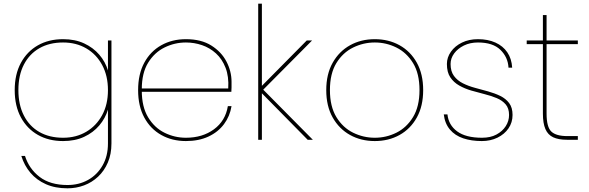

<svg xmlns="http://www.w3.org/2000/svg" viewBox="-20 -760 3202 1044"><path d="M323 -547Q388 -547 437.5 -524Q487 -501 520 -462.5Q553 -424 567 -377V-540H586V20Q586 78 566.5 123.5Q547 169 513.5 200.5Q480 232 437 248Q394 264 347 264Q280 264 229.5 241.5Q179 219 145.5 179.5Q112 140 96 88H116Q138 158 195.5 202Q253 246 347 246Q409 246 458.5 218.5Q508 191 537.5 140Q567 89 567 20V-164Q553 -117 520 -78Q487 -39 437.5 -16Q388 7 323 7Q245 7 186 -26.5Q127 -60 93.5 -122Q60 -184 60 -270Q60 -356 93.5 -418Q127 -480 186 -513.5Q245 -547 323 -547ZM567 -270Q567 -348 535.5 -406.5Q504 -465 449 -497Q394 -529 323 -529Q249 -529 194.5 -498Q140 -467 110 -409Q80 -351 80 -270Q80 -190 110 -131.5Q140 -73 194.5 -42Q249 -11 323 -11Q394 -11 449 -43.5Q504 -76 535.5 -134Q567 -192 567 -270Z M741 -261V-279H1221Q1225 -344 1206.5 -391.5Q1188 -439 1154.5 -469.5Q1121 -500 1078.5 -514.5Q1036 -529 991 -529Q930 -529 875 -502Q820 -475 785.5 -419Q751 -363 751 -275V-267Q751 -179 785.5 -122Q820 -65 875 -38Q930 -11 991 -11Q1081 -11 1143.5 -57Q1206 -103 1219 -183H1239Q1230 -128 1198 -85Q1166 -42 1113.5 -17.5Q1061 7 991 7Q916 7 857 -26Q798 -59 764.5 -121Q731 -183 731 -270Q731 -357 764.5 -419Q798 -481 857 -514Q916 -547 991 -547Q1074 -547 1129 -512.5Q1184 -478 1211.5 -425Q1239 -372 1239 -315Q1239 -296 1239 -285.5Q1239 -275 1238 -261Z M1384 0V-740H1404V0ZM1384 -273 1648 -540H1677L1395 -256L1389 -295L1681 0H1653Z M2018 7Q1943 7 1883.5 -26Q1824 -59 1789 -121Q1754 -183 1754 -270Q1754 -357 1789 -419Q1824 -481 1883.5 -514Q1943 -547 2018 -547Q2093 -547 2152.5 -514Q2212 -481 2246.5 -419Q2281 -357 2281 -270Q2281 -183 2246.5 -121Q2212 -59 2152.5 -26Q2093 7 2018 7ZM2018 -11Q2080 -11 2135.5 -38.5Q2191 -66 2226 -123.5Q2261 -181 2261 -270Q2261 -360 2226 -417Q2191 -474 2135.5 -501.5Q2080 -529 2018 -529Q1956 -529 1900 -501.5Q1844 -474 1809 -417Q1774 -360 1774 -270Q1774 -181 1809 -123.5Q1844 -66 1900 -38.5Q1956 -11 2018 -11Z M2600 7Q2543 7 2498.5 -8Q2454 -23 2426.5 -55.5Q2399 -88 2393 -138H2413Q2419 -80 2466 -45.5Q2513 -11 2601 -11Q2647 -11 2679.5 -28.5Q2712 -46 2730 -74Q2748 -102 2748 -135Q2748 -171 2729.5 -192.5Q2711 -214 2681 -226.5Q2651 -239 2615 -248Q2579 -257 2543 -267.5Q2507 -278 2477 -295Q2447 -312 2428.5 -339.5Q2410 -367 2410 -412Q2410 -448 2432 -479Q2454 -510 2492 -528.5Q2530 -547 2579 -547Q2633 -547 2674 -528.5Q2715 -510 2738.5 -475.5Q2762 -441 2765 -392H2745Q2742 -449 2701 -489Q2660 -529 2579 -529Q2536 -529 2502.5 -512.5Q2469 -496 2449.5 -469.5Q2430 -443 2430 -412Q2430 -372 2448.5 -347Q2467 -322 2497 -307Q2527 -292 2562.5 -282.5Q2598 -273 2634 -263Q2670 -253 2700 -238.5Q2730 -224 2748.5 -199.5Q2767 -175 2767 -135Q2767 -94 2745 -62Q2723 -30 2685 -11.5Q2647 7 2600 7Z M2932 -142V-678H2952V-142Q2952 -69 2978 -44.5Q3004 -20 3065 -20H3122V0H3063Q3017 0 2988 -13.5Q2959 -27 2945.5 -58.5Q2932 -90 2932 -142ZM3122 -520H2844V-540H3122Z"/></svg>

Font: Poppins Variable
Style: Regular
Weight: 100
Designer: Jonny Pinhorn
Foundry: Indian Type Foundry
Version: Version 6.000